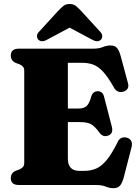

<svg xmlns="http://www.w3.org/2000/svg" viewBox="-20 -950 710 986"><path d="M35.5 -665Q35.5 -700 76.5 -700H455.5Q488.5 -700 507.8 -708.2Q527 -716.5 548 -716.5Q569.5 -716.5 580.5 -704Q591.5 -691.5 599.5 -663L637.5 -522Q642 -505.5 634.8 -494.2Q627.5 -483 612.5 -479Q598 -475 585 -480.5Q572 -486 563.5 -503.5Q533.5 -556 508.5 -582.8Q483.5 -609.5 458 -618.5Q432.5 -627.5 400.5 -627.5H328.5V-392.5H380.5Q411.5 -392.5 425.2 -405.8Q439 -419 448.5 -454Q457 -481.5 482 -481.5Q507.5 -481.5 514.5 -453L554.5 -298.5Q563 -263 535 -253.5Q509 -244 491 -268.5Q467 -301.5 447.5 -312.2Q428 -323 389.5 -323H328.5V-135.5Q328.5 -72.5 388 -72.5H411.5Q445.5 -72.5 473 -84Q500.5 -95.5 526.8 -126.8Q553 -158 583 -218Q596.5 -250.5 629.5 -243.5Q646.5 -239.5 653.5 -226.5Q660.5 -213.5 655.5 -194L615 -37Q607 -9.5 596 3.5Q585 16.5 562 16.5Q542.5 16.5 523 8.2Q503.5 0 471 0H76.5Q35.5 0 35.5 -35Q35.5 -61.5 60.5 -73L80 -80Q92 -85.5 98.2 -92.8Q104.5 -100 104.5 -114V-586Q104.5 -600 98.2 -607.2Q92 -614.5 80 -620L60.5 -627Q35.5 -638.5 35.5 -665ZM497.5 -745.5Q480 -730 450 -748L337.5 -808L225 -748Q195.5 -730 177.5 -745.5Q171 -751.5 170 -763.2Q169 -775 181 -787.5L277.5 -893Q293 -909.5 305.5 -919.5Q318 -929.5 337.5 -929.5Q357 -929.5 369.5 -919.5Q382 -909.5 397.5 -893L494 -787.5Q506 -775 505 -763.2Q504 -751.5 497.5 -745.5Z"/></svg>

Font: Fraunces 72pt Soft Black
Style: Regular
Weight: 900
Version: Version 1.000;[b76b70a41]